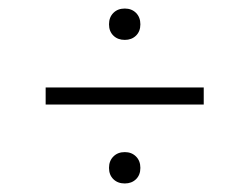

<svg xmlns="http://www.w3.org/2000/svg" viewBox="-20 -605 584 450"><path d="M87 -360V-400H457.5V-360ZM272.5 -175Q256 -175 245.8 -185Q235.5 -195 235.5 -211.5Q235.5 -228 245.8 -238.2Q256 -248.5 272.5 -248.5Q288.5 -248.5 298.8 -238.2Q309 -228 309 -211.5Q309 -195 298.8 -185Q288.5 -175 272.5 -175ZM272.5 -511.5Q256 -511.5 245.8 -521.5Q235.5 -531.5 235.5 -548Q235.5 -564.5 245.8 -574.8Q256 -585 272.5 -585Q288.5 -585 298.8 -574.8Q309 -564.5 309 -548Q309 -531.5 298.8 -521.5Q288.5 -511.5 272.5 -511.5Z"/></svg>

Font: Encode Sans SC SemiExpanded ExtraLight
Style: Regular
Weight: 250
Width: 6
Designer: Multiple Designers
Foundry: Impallari Type
Version: Version 3.002